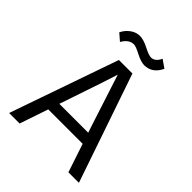

<svg xmlns="http://www.w3.org/2000/svg" viewBox="-238 -992 1124 1124"><g transform="rotate(45 324.0 -430.5)"><path d="M218 -284 205 -246H444L431 -285L326 -609Q314 -566 218 -284ZM122 0H35L270 -674H382L613 0H526L467 -177H182ZM268 -801Q227 -801 200 -753L157 -790Q171 -820 198.5 -840.5Q226 -861 258 -861Q288 -861 331 -839Q374 -817 392 -817Q426 -817 446 -860L495 -826Q463 -757 396 -757Q369 -757 326.5 -779Q284 -801 268 -801Z"/></g></svg>

Font: Hind Guntur
Style: Regular
Weight: 400
Designer: Manushi Parikh, Hitesh Malaviya
Foundry: Indian Type Foundry
Version: Version 1.002;PS 1.0;hotconv 1.0.86;makeotf.lib2.5.63406; tt